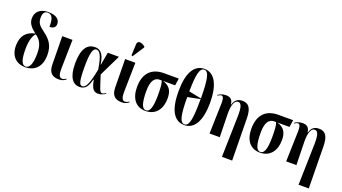

<svg xmlns="http://www.w3.org/2000/svg" viewBox="-73 -1541 4467 2505"><g transform="rotate(20 2160.5 -288.5)"><path d="M241 10C373 10 460 -77 460 -236C460 -370 407 -437 316 -505C238 -562 210 -593 210 -669C210 -729 234 -760 275 -760C342 -760 360 -702 360 -593C410 -593 443 -616 443 -661C443 -712 409 -770 279 -770C176 -770 105 -716 105 -619C105 -548 148 -502 216 -448C106 -426 32 -357 32 -214C32 -71 115 10 241 10ZM243 0C193 0 164 -59 164 -215C164 -350 201 -420 226 -441C294 -392 329 -332 329 -214C329 -58 293 0 243 0Z M708 10C755 10 781 -6 805 -26L800 -34C779 -20 765 -13 743 -13C698 -13 691 -71 692 -137L700 -536H558L563 -145C564 -30 618 10 708 10Z M993 10C1083 10 1109 -54 1134 -143H1139C1161 -14 1199 10 1250 10C1290 10 1329 -7 1355 -26L1350 -34C1335 -25 1317 -13 1301 -13C1266 -13 1260 -53 1200 -238L1345 -536H1190L1159 -360H1155C1133 -523 1068 -548 1012 -548C897 -548 837 -454 837 -257C837 -65 905 10 993 10ZM1024 -11C985 -11 968 -64 968 -265C968 -454 991 -525 1038 -525C1078 -525 1117 -486 1148 -286C1109 -86 1076 -11 1024 -11Z M1509 -603 1612 -762V-774C1558 -818 1502 -823 1499 -766L1492 -611ZM1581 10C1628 10 1654 -6 1678 -26L1673 -34C1652 -20 1638 -13 1616 -13C1571 -13 1564 -71 1565 -137L1573 -536H1431L1436 -145C1437 -30 1491 10 1581 10Z M1910 10C2061 10 2128 -107 2128 -240C2128 -344 2093 -408 1993 -437H2161L2176 -536H1970C1806 -536 1701 -444 1701 -248C1701 -89 1775 10 1910 10ZM1914 0C1859 0 1833 -73 1833 -242C1833 -387 1882 -437 1948 -437H1975C1990 -405 1995 -343 1995 -238C1995 -70 1967 0 1914 0Z M2449 10C2593 10 2668 -137 2668 -378C2668 -620 2593 -770 2450 -770C2299 -770 2229 -620 2229 -379C2229 -137 2298 10 2449 10ZM2536 -391 2362 -426C2365 -660 2386 -759 2450 -759C2513 -759 2534 -660 2536 -391ZM2449 0C2383 0 2363 -104 2362 -347L2535 -382C2535 -105 2514 0 2449 0Z M3054 231H3196L3188 -354C3186 -489 3146 -548 3059 -548C2992 -548 2953 -518 2935 -451H2931C2923 -528 2878 -543 2829 -543C2781 -543 2745 -525 2721 -507L2725 -499C2744 -512 2762 -520 2774 -520C2794 -520 2812 -502 2810 -419L2798 0H2940L2933 -313C2930 -439 2956 -516 3008 -516C3053 -516 3071 -465 3068 -335Z M3498 10C3649 10 3716 -107 3716 -240C3716 -344 3681 -408 3581 -437H3749L3764 -536H3558C3394 -536 3289 -444 3289 -248C3289 -89 3363 10 3498 10ZM3502 0C3447 0 3421 -73 3421 -242C3421 -387 3470 -437 3536 -437H3563C3578 -405 3583 -343 3583 -238C3583 -70 3555 0 3502 0Z M4118 231H4260L4252 -354C4250 -489 4210 -548 4123 -548C4056 -548 4017 -518 3999 -451H3995C3987 -528 3942 -543 3893 -543C3845 -543 3809 -525 3785 -507L3789 -499C3808 -512 3826 -520 3838 -520C3858 -520 3876 -502 3874 -419L3862 0H4004L3997 -313C3994 -439 4020 -516 4072 -516C4117 -516 4135 -465 4132 -335Z"/></g></svg>

Font: Noto Serif Display ExtraCondensed
Style: Bold
Weight: 700
Width: 2
Designer: Monotype Design Team
Foundry: Monotype Imaging Inc.
Version: Version 2.009